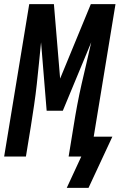

<svg xmlns="http://www.w3.org/2000/svg" viewBox="-34 -755 577 926"><path d="M393 151H288L358 0H297L321 -147Q329 -198 338.5 -248.5Q348 -299 359.5 -349.5Q371 -400 383 -450.5Q395 -501 406 -551L269 -221H191L164 -551Q159 -501 154 -450.5Q149 -400 143.5 -349.5Q138 -299 130.5 -248.5Q123 -198 115 -147L91 0H-14L107 -735H226L256 -376L404 -735H523L418 -96H508Z"/></svg>

Font: Iosevka Oblique
Style: Bold
Weight: 700
Italic angle: -9°
Monospace: yes
Designer: Belleve Invis
Foundry: Belleve Invis
Version: Version 32.5.0; ttfautohint (v1.8.4)